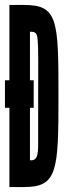

<svg xmlns="http://www.w3.org/2000/svg" viewBox="-23 -755 296 775"><path d="M15 -735V-431H-3V-320H15V0H75C209 0 213 -66 213 -367C213 -673 211 -735 75 -735ZM98 -320H113V-431H98V-627C110 -626 125 -629 128 -603C133 -558 131 -487 131 -336C131 -164 131 -164 131 -164C131 -105 111 -108 98 -108Z"/></svg>

Font: League Gothic Condensed
Style: Regular
Weight: 400
Width: 3
Designer: Tyler Finck
Foundry: The League of Moveable Type
Version: Version 1.001;PS 001.001;hotconv 1.0.56;makeotf.lib2.0.21325